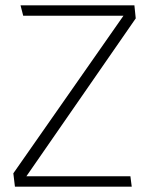

<svg xmlns="http://www.w3.org/2000/svg" viewBox="-20 -700 559 720"><path d="M474 0H36L30 -50L443 -641H67L57 -680H484L489 -631L79 -39H469Z"/></svg>

Font: Palanquin Thin
Style: Regular
Weight: 250
Designer: Pria Ravichandran
Version: Version 1.001